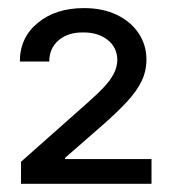

<svg xmlns="http://www.w3.org/2000/svg" viewBox="-20 -816 424 477"><path d="M32.2 -359.4V-414.1L197.3 -560.5Q221.7 -582 237.8 -599.1Q253.9 -616.2 262.5 -632.6Q271 -648.9 271.5 -667Q271 -698.7 246.8 -717.3Q222.7 -735.8 186.5 -735.4Q148.4 -735.8 125.2 -715.6Q102.1 -695.3 102.5 -663.1H29.3Q29.3 -722.7 74 -759.3Q118.7 -795.9 188.5 -795.9Q234.9 -795.9 269.8 -779.3Q304.7 -762.7 324.2 -733.6Q343.8 -704.6 343.8 -668Q343.8 -639.6 332 -615Q320.3 -590.3 296.1 -564Q272 -537.6 233.4 -503.9L141.6 -423.8V-420.9H356.4V-359.4Z"/></svg>

Font: Inter Display V
Style: Regular
Weight: 400
Designer: Rasmus Andersson
Foundry: rsms
Version: Version 3.015;git-src